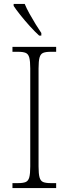

<svg xmlns="http://www.w3.org/2000/svg" viewBox="-20 -951 348 971"><path d="M43 0V-25H73Q97 -25 110 -30.5Q123 -36 128 -54Q133 -72 133 -109V-605Q133 -642 128 -660Q123 -678 110 -683.5Q97 -689 73 -689H43V-714H264V-689H235Q211 -689 198 -683.5Q185 -678 180 -660Q175 -642 175 -605V-109Q175 -72 180 -54Q185 -36 198 -30.5Q211 -25 235 -25H264V0ZM178 -771Q158 -789 132 -817.5Q106 -846 83 -875Q60 -904 49 -921V-931H105Q114 -909 129 -882Q144 -855 160 -829Q176 -803 189 -784V-771Z"/></svg>

Font: Noto Serif Armenian SemiCondensed ExtraLight
Style: Regular
Weight: 200
Width: 4
Designer: Monotype Design Team
Foundry: Monotype Imaging Inc.
Version: Version 2.008; ttfautohint (v1.8.4.7-5d5b)